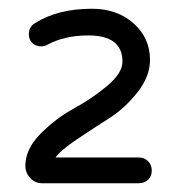

<svg xmlns="http://www.w3.org/2000/svg" viewBox="-20 -870 410 439"><path d="M297 -510Q310 -510 318.5 -501.5Q327 -493 327 -480Q327 -467 318.5 -459Q310 -451 297 -451H77Q60 -451 49 -463Q38 -475 38 -491Q38 -529 72.5 -564Q107 -599 149 -622Q191 -645 225.5 -674Q260 -703 260 -729Q260 -789 182 -789Q127 -789 87 -767Q81 -764 74 -764Q62 -764 54 -771.5Q46 -779 46 -792Q46 -809 60 -817Q112 -850 190 -850Q248 -850 285.5 -816.5Q323 -783 323 -733Q323 -695 294 -658.5Q265 -622 229.5 -599.5Q194 -577 156 -551.5Q118 -526 107 -510Z"/></svg>

Font: VarelaRound
Style: Regular
Weight: 400
Designer: Joe Prince, Avraham Cornfeld
Foundry: Joe Prince, Avraham Cornfeld
Version: Version 2.000;PS 002.000;hotconv 1.0.88;makeotf.lib2.5.64775